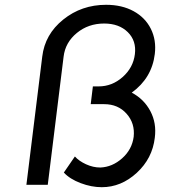

<svg xmlns="http://www.w3.org/2000/svg" viewBox="-20 -770 712 800"><path d="M529 -384Q580 -357 606.5 -307Q633 -257 625 -196Q615 -110 550 -50Q485 10 404 10Q361 10 316 -7Q271 -24 246 -51L292 -118Q309 -99 338.5 -85.5Q368 -72 398 -72Q448 -74 489 -110.5Q530 -147 537 -200Q543 -256 507.5 -296Q472 -336 414 -336H358L367 -410H391Q447 -410 491 -449Q535 -488 542 -544Q549 -600 512.5 -636Q476 -672 414 -672Q348 -672 300 -632.5Q252 -593 245 -534L179 0H90L156 -534Q167 -627 243.5 -688.5Q320 -750 422 -750Q488 -750 536.5 -723.5Q585 -697 608.5 -650Q632 -603 625 -545Q613 -445 529 -384Z"/></svg>

Font: Orkney
Style: Italic
Weight: 400
Italic angle: -7°
Designer: Samuel Oakes and Alfredo Marco Pradil
Foundry: Alfredo Marco Pradil
Version: 1.0; ttfautohint (v1.5)